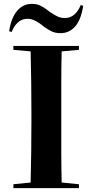

<svg xmlns="http://www.w3.org/2000/svg" viewBox="-20 -977 476 990"><path d="M387 -740V-720L298 -712Q296 -630 296 -551.5Q296 -473 296 -395V-352Q296 -274 296 -196.5Q296 -119 298 -36L387 -27V-7H49V-27L138 -36Q140 -117 141 -195Q142 -273 142 -351V-395Q142 -473 141 -551Q140 -629 138 -712L49 -720V-740ZM314 -884Q343 -884 363.5 -902Q384 -920 396 -951L409 -947Q398 -875 367.5 -840.5Q337 -806 292 -806Q266 -806 247 -815Q229 -824 211 -836Q206 -840 201.5 -843.5Q197 -847 192 -851Q177 -862 159.5 -871Q142 -880 122 -880Q93 -880 72.5 -861.5Q52 -843 40 -812L27 -816Q38 -886 68.5 -921.5Q99 -957 144 -957Q170 -957 189 -947.5Q208 -938 225 -925Q230 -921 234.5 -917.5Q239 -914 244 -911Q260 -900 277 -892Q294 -884 314 -884Z"/></svg>

Font: XinYuGongZhangJiaSongA
Style: Regular
Weight: 900
Designer: XinYuGong
Foundry: Adobe Systems Incorporated
Version: Version 1.00